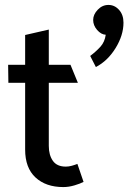

<svg xmlns="http://www.w3.org/2000/svg" viewBox="-20 -742 529 779"><path d="M420 -722Q445 -722 463 -702Q481 -682 481 -650Q481 -599 449 -547Q417 -495 369 -470L346 -515Q371 -534 388 -553Q405 -572 409 -601Q390 -602 374 -620.5Q358 -639 358 -661Q358 -683 376.5 -702.5Q395 -722 420 -722ZM319 -4Q306 3 282.5 10Q259 17 237 17Q166 17 124 -22Q82 -61 82 -135V-406H14L13 -479H82V-600L178 -622V-479H266L296 -406H178V-150Q178 -113 194.5 -89.5Q211 -66 247 -66Q259 -66 271.5 -69.5Q284 -73 294 -77Z"/></svg>

Font: Palanquin Medium
Style: Regular
Weight: 500
Designer: Pria Ravichandran
Version: Version 1.0.4